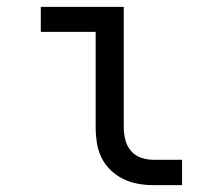

<svg xmlns="http://www.w3.org/2000/svg" viewBox="-20 -540 640 560"><path d="M511 0H427Q405 0 382.5 -4Q360 -8 339.5 -18Q319 -28 302.5 -44Q286 -60 276 -80.5Q266 -101 262.5 -123.5Q259 -146 259 -169V-447H99V-520H341V-169Q341 -150 345.5 -132Q350 -114 362 -100Q374 -86 391.5 -80Q409 -74 427 -74H511Z"/></svg>

Font: R Plex Mono
Style: Regular
Weight: 400
Monospace: yes
Designer: Belleve Invis
Foundry: Belleve Invis
Version: Version 31.8.0